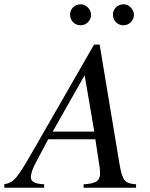

<svg xmlns="http://www.w3.org/2000/svg" viewBox="-71 -876 702 896"><path d="M354 -807C354 -832 331 -856 306 -856C278 -856 256 -835 256 -808C256 -780 277 -758 305 -758C332 -758 354 -780 354 -807ZM554 -807C554 -832 531 -856 506 -856C478 -856 456 -835 456 -808C456 -780 477 -758 505 -758C532 -758 554 -780 554 -807ZM369 -262H175L324 -525ZM564 0V-16C511 -20 500 -31 486 -115L394 -668H368L83 -172C8 -42 -5 -25 -51 -16V0H135V-16C88 -18 73 -30 73 -49C73 -65 81 -89 95 -115L154 -226H374L394 -95C395 -86 396 -77 396 -69C396 -35 382 -19 319 -16V0Z"/></svg>

Font: XITS
Style: Italic
Weight: 400
Italic angle: -16.33°
Designer: MicroPress Inc., with final additions and corrections provided by Coen Hoffman, Elsevier (retired)
Version: Version 1.302